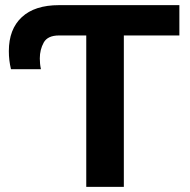

<svg xmlns="http://www.w3.org/2000/svg" viewBox="-20 -731 742 751"><path d="M464.4 -710.9V0H317.4V-710.9ZM681.6 -710.9V-592.3H243.7V-710.9ZM314.5 -592.3H210.9Q166.5 -592.3 151.1 -564.7Q135.7 -537.1 135.7 -502.4Q135.7 -491.7 136.7 -481.7Q137.7 -471.7 140.1 -460.4H22.9Q18.6 -478.5 16.6 -495.6Q14.6 -512.7 14.6 -531.2Q14.6 -616.7 65.2 -663.8Q115.7 -710.9 210.9 -710.9H314.5Z"/></svg>

Font: RobotoDEMO
Style: Regular
Weight: 400
Designer: Christian Robertson
Foundry: Google
Version: Version 2.136